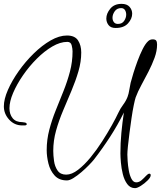

<svg xmlns="http://www.w3.org/2000/svg" viewBox="-30 -905 834 995"><path d="M670 70Q645 70 629.5 49Q614 28 606.5 -2.5Q599 -33 596.5 -63Q594 -93 594 -110Q594 -163 599 -216.5Q604 -270 612 -322Q580 -257 540.5 -196Q501 -135 456 -77Q448 -67 430.5 -49Q413 -31 392 -13Q371 5 351 17.5Q331 30 317 30Q276 30 253 4.5Q230 -21 221 -57.5Q212 -94 212 -127Q212 -181 225.5 -232.5Q239 -284 259 -333.5Q279 -383 299 -433Q319 -483 332.5 -534Q346 -585 346 -639Q346 -652 341.5 -670Q337 -688 319 -688Q282 -688 241 -664Q200 -640 160.5 -600.5Q121 -561 89 -514.5Q57 -468 38 -423.5Q19 -379 19 -344Q19 -313 35.5 -292.5Q52 -272 86 -272Q91 -272 99.5 -270Q108 -268 109 -261Q106 -255 98 -255Q90 -255 85 -255Q45 -255 17.5 -285Q-10 -315 -10 -354Q-10 -391 11 -439Q32 -487 67 -536.5Q102 -586 145 -628Q188 -670 232.5 -695.5Q277 -721 317 -721Q358 -721 374.5 -695.5Q391 -670 391 -633Q391 -585 376.5 -535.5Q362 -486 340.5 -435Q319 -384 297 -332Q275 -280 260.5 -228Q246 -176 246 -123Q246 -100 250 -71Q254 -42 268.5 -21Q283 0 313 0Q342 0 374.5 -25Q407 -50 439 -89Q471 -128 499.5 -172.5Q528 -217 550 -256.5Q572 -296 583 -320Q593 -342 608 -362Q623 -382 631 -403Q637 -419 640 -439Q643 -459 647 -476Q652 -496 661.5 -526.5Q671 -557 683 -589.5Q695 -622 709 -650Q723 -678 737 -691Q747 -701 761 -701Q775 -701 779.5 -694.5Q784 -688 784 -674Q784 -641 771 -605.5Q758 -570 739.5 -534Q721 -498 702.5 -464Q684 -430 673 -400Q669 -388 663 -359Q657 -330 651.5 -292Q646 -254 641 -216Q636 -178 633 -148Q630 -118 630 -104Q630 -94 631.5 -70.5Q633 -47 637.5 -21.5Q642 4 651.5 22Q661 40 676 40Q691 40 704 28.5Q717 17 727 6Q737 -5 744 -5Q751 -5 751 3Q751 14 735 30Q719 46 700 58Q681 70 670 70ZM569 -760Q544 -760 532.5 -775Q521 -790 521 -809Q521 -835 541.5 -860Q562 -885 600 -885Q628 -885 641.5 -869.5Q655 -854 655 -834Q655 -808 633.5 -784Q612 -760 569 -760ZM581 -781Q603 -781 613.5 -797Q624 -813 624 -829Q624 -843 617.5 -853Q611 -863 598 -863Q576 -863 564.5 -846.5Q553 -830 553 -813Q553 -800 560 -790.5Q567 -781 581 -781Z"/></svg>

Font: Licorice
Style: Regular
Weight: 400
Designer: Robert E. Leuschke
Foundry: Robert E. Leuschke
Version: Version 1.010; ttfautohint (v1.8.3)